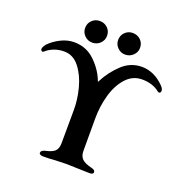

<svg xmlns="http://www.w3.org/2000/svg" viewBox="-144 -946 1027 1077"><g transform="rotate(20 369.5 -407.5)"><path d="M206 -9Q206 -24 231 -30Q270 -38 286 -53.5Q302 -69 302 -102L303 -296Q304 -359 286.5 -427Q269 -495 232 -542.5Q195 -590 141 -590Q108 -590 80 -579Q52 -568 33 -550Q29 -547 25 -547Q21 -547 18 -551Q15 -555 15 -560Q15 -571 31 -591Q58 -619 97 -638.5Q136 -658 176 -658Q248 -658 298.5 -610Q349 -562 372 -504Q374 -496 376 -496Q379 -496 381 -503Q412 -563 462.5 -610.5Q513 -658 580 -658Q653 -658 713 -598Q729 -582 729 -569Q729 -563 726 -559Q723 -555 718 -555Q715 -555 709 -559Q690 -575 663 -583.5Q636 -592 606 -592Q549 -592 509.5 -548Q470 -504 451 -436Q432 -368 432 -297V-103Q432 -72 448.5 -55.5Q465 -39 503 -30Q516 -27 522.5 -22.5Q529 -18 529 -10Q529 3 507 3Q481 3 433 1Q389 -1 369 -1Q347 -1 301 1Q267 4 229 4Q220 4 213 0.5Q206 -3 206 -9ZM205 -754Q205 -782 224 -800.5Q243 -819 270 -819Q298 -819 317 -800.5Q336 -782 336 -754Q336 -728 317 -709Q298 -690 270 -690Q243 -690 224 -709Q205 -728 205 -754ZM402 -754Q402 -782 421 -800.5Q440 -819 466 -819Q495 -819 514 -800.5Q533 -782 533 -754Q533 -728 513.5 -709Q494 -690 466 -690Q440 -690 421 -709Q402 -728 402 -754Z"/></g></svg>

Font: EB Garamond SemiBold
Style: Regular
Weight: 600
Designer: Georg Duffner and Octavio Pardo
Foundry: Georg Duffner
Version: Version 1.000